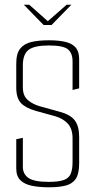

<svg xmlns="http://www.w3.org/2000/svg" viewBox="-20 -793 407 815"><path d="M81 -773H104L183 -703L263 -773H283L199 -687H165ZM188 2Q146 2 115 -4.5Q84 -11 66.5 -28Q49 -45 49 -78V-202L77 -208V-85Q77 -54 101 -37.5Q125 -21 187 -21Q229 -21 251 -29Q273 -37 280.5 -56Q288 -75 288 -105V-206Q288 -246 268 -268Q248 -290 213 -300L133 -322Q88 -335 68.5 -356Q49 -377 49 -421V-523Q49 -566 66 -587Q83 -608 114 -615Q145 -622 188 -622Q230 -622 258.5 -615Q287 -608 301.5 -591Q316 -574 316 -542V-418L288 -411V-533Q288 -567 268.5 -583.5Q249 -600 187 -600Q125 -600 101 -581Q77 -562 77 -516V-422Q77 -386 98.5 -368Q120 -350 149 -342L232 -319Q278 -307 297 -282.5Q316 -258 316 -212V-100Q316 -56 302 -34.5Q288 -13 259.5 -5.5Q231 2 188 2Z"/></svg>

Font: Smooch Sans Thin ExtraLight
Style: Regular
Weight: 250
Version: Version 1.010